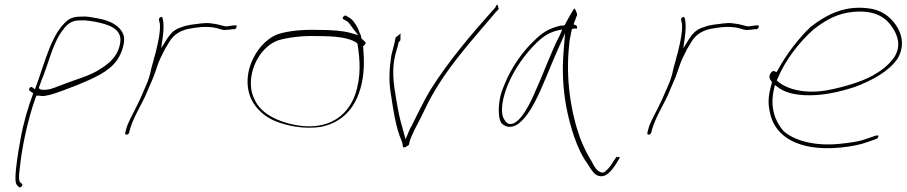

<svg xmlns="http://www.w3.org/2000/svg" viewBox="-20 -593 3820 809"><path d="M104 -211 120 -200C98 -141 79 -76 67 -10C56 52 46 109 45 158C45 180 49 186 60 195C67 201 79 187 72 181L65 175L63 173C57 156 62 130 64 110C72 33 92 -63 118 -146L133 -190H146C156 -187 168 -188 183 -192H184C217 -199 266 -220 304 -234C374 -263 439 -290 474 -341C495 -372 510 -421 500 -447C485 -485 446 -506 390 -516C365 -520 348 -525 322 -523H320C293 -523 275 -516 263 -506C198 -452 171 -337 133 -232L127 -217L116 -225C108 -231 99 -218 104 -211ZM144 -222 145 -227C151 -244 158 -263 165 -280C190 -345 207 -423 250 -473V-474C265 -490 279 -507 316 -507C342 -509 363 -504 383 -501C430 -491 494 -476 487 -416C479 -358 442 -327 405 -304C361 -273 296 -258 235 -233H234C209 -223 185 -212 155 -215C155 -214 144 -219 144 -222Z M508 -35C506 -28 509 -26 512 -26C519 -26 521 -27 524 -34L529 -53C545 -104 576 -151 597 -199C610 -232 626 -263 635 -292C642 -314 651 -339 661 -358L675 -386L693 -416C712 -449 744 -468 789 -474L809 -477C836 -481 863 -480 881 -477C901 -474 915 -465 931 -467H932C940 -467 955 -469 960 -470H969C976 -472 983 -489 971 -486H964C955 -484 944 -484 936 -482H934C928 -482 925 -483 921 -484L905 -488C898 -490 894 -491 887 -492L866 -495C843 -498 813 -492 786 -489L761 -484L732 -474C709 -463 698 -451 683 -428L659 -390L665 -431C670 -466 671 -495 665 -517C663 -527 648 -518 650 -511V-510C650 -503 654 -498 654 -485C655 -457 648 -423 640 -389C637 -375 634 -364 630 -351C626 -332 620 -317 617 -302L613 -284C611 -275 608 -266 605 -258L603 -251C588 -217 574 -181 557 -148C542 -116 522 -83 513 -54ZM595 -189Z M1051 -355C1013 -284 1018 -216 1041 -171C1059 -135 1095 -100 1144 -81C1191 -63 1258 -48 1329 -58C1407 -72 1465 -122 1492 -200C1514 -258 1515 -322 1512 -368L1510 -398C1515 -402 1525 -411 1519 -416L1503 -431C1501 -438 1501 -447 1496 -453C1488 -478 1470 -508 1453 -518L1439 -526C1436 -529 1433 -528 1428 -524C1417 -513 1431 -510 1438 -506C1450 -500 1459 -484 1468 -472L1489 -445L1454 -455C1420 -464 1375 -467 1320 -467C1255 -469 1196 -463 1154 -450C1113 -437 1074 -398 1051 -355ZM1038 -223C1029 -306 1081 -400 1155 -424C1194 -435 1254 -443 1312 -441C1391 -441 1453 -436 1486 -410L1488 -397C1496 -342 1503 -271 1476 -193C1443 -102 1362 -46 1238 -64C1146 -79 1079 -117 1054 -171C1046 -186 1040 -204 1038 -223ZM1312 -441Z M1629 -360C1620 -302 1618 -252 1626 -203C1637 -132 1647 -55 1673 2C1681 26 1672 32 1690 26C1699 21 1703 17 1703 17L1704 13C1705 6 1707 -3 1713 -16C1730 -57 1749 -86 1769 -130C1845 -292 1966 -419 2065 -537V-538L2078 -551C2082 -555 2082 -558 2079 -562C2078 -577 2073 -577 2066 -560L2054 -547C1969 -452 1870 -336 1794 -215C1767 -171 1739 -111 1716 -66V-65C1712 -59 1707 -51 1705 -45L1689 -6L1667 -86C1663 -104 1658 -123 1655 -143C1645 -208 1626 -278 1645 -360C1648 -373 1652 -385 1656 -399L1660 -416C1669 -422 1668 -425 1667 -443L1669 -451C1664 -449 1655 -442 1647 -435C1643 -412 1635 -385 1629 -360Z M2086 -176C2079 -136 2080 -95 2092 -75C2109 -56 2138 -51 2166 -73C2201 -100 2232 -155 2257 -212C2282 -267 2304 -325 2329 -381L2361 -453L2355 -380C2348 -297 2352 -220 2366 -143C2382 -60 2412 39 2455 96C2472 125 2485 142 2499 147C2531 159 2556 129 2578 94L2591 72C2593 70 2591 69 2586 68C2579 72 2579 69 2579 63V66L2564 88C2556 102 2547 114 2537 123C2527 135 2518 137 2508 131C2495 126 2484 110 2473 87C2457 62 2440 29 2424 -12C2385 -121 2363 -262 2378 -402C2379 -421 2383 -438 2386 -453L2390 -471L2400 -473C2408 -473 2411 -472 2411 -471V-473C2413 -482 2410 -487 2397 -490C2402 -507 2408 -518 2412 -531C2409 -545 2403 -555 2400 -558C2400 -557 2396 -553 2394 -549C2388 -539 2367 -503 2359 -486V-488C2353 -484 2352 -485 2342 -485C2292 -473 2264 -455 2231 -422C2184 -378 2135 -310 2106 -238C2096 -214 2089 -194 2086 -176ZM2120 -236C2148 -305 2196 -369 2241 -413C2263 -434 2288 -454 2326 -464L2349 -469L2339 -445C2302 -375 2273 -290 2238 -214C2224 -180 2173 -61 2125 -71C2117 -73 2112 -78 2107 -86C2083 -117 2099 -186 2120 -236Z M2708 -35C2706 -28 2709 -26 2712 -26C2719 -26 2721 -27 2724 -34L2729 -53C2745 -104 2776 -151 2797 -199C2810 -232 2826 -263 2835 -292C2842 -314 2851 -339 2861 -358L2875 -386L2893 -416C2912 -449 2944 -468 2989 -474L3009 -477C3036 -481 3063 -480 3081 -477C3101 -474 3115 -465 3131 -467H3132C3140 -467 3155 -469 3160 -470H3169C3176 -472 3183 -489 3171 -486H3164C3155 -484 3144 -484 3136 -482H3134C3128 -482 3125 -483 3121 -484L3105 -488C3098 -490 3094 -491 3087 -492L3066 -495C3043 -498 3013 -492 2986 -489L2961 -484L2932 -474C2909 -463 2898 -451 2883 -428L2859 -390L2865 -431C2870 -466 2871 -495 2865 -517C2863 -527 2848 -518 2850 -511V-510C2850 -503 2854 -498 2854 -485C2855 -457 2848 -423 2840 -389C2837 -375 2834 -364 2830 -351C2826 -332 2820 -317 2817 -302L2813 -284C2811 -275 2808 -266 2805 -258L2803 -251C2788 -217 2774 -181 2757 -148C2742 -116 2722 -83 2713 -54ZM2795 -189Z M3226 -282C3217 -270 3225 -257 3233 -247L3231 -239C3214 -181 3216 -149 3227 -107C3250 -19 3342 45 3519 29C3570 24 3606 16 3634 6L3674 -8C3676 -9 3679 -12 3681 -18C3683 -20 3684 -21 3679 -22H3671L3631 -8C3604 2 3569 8 3519 13C3412 24 3326 -1 3281 -41C3247 -81 3223 -138 3241 -217L3245 -235L3258 -225C3283 -207 3315 -195 3369 -192C3446 -188 3522 -207 3583 -227C3656 -255 3724 -291 3762 -346C3794 -400 3779 -452 3756 -486C3735 -516 3706 -544 3657 -555C3546 -576 3464 -533 3395 -479C3347 -434 3293 -364 3258 -299L3252 -289L3243 -293C3237 -296 3232 -292 3226 -283ZM3253 -254 3259 -268C3291 -343 3351 -419 3408 -469C3457 -507 3507 -537 3576 -543C3673 -552 3717 -514 3741 -476C3758 -450 3781 -404 3748 -352C3726 -319 3690 -293 3658 -275C3610 -249 3546 -229 3477 -215C3371 -193 3289 -219 3253 -254ZM3259 -268Z"/></svg>

Font: Stray Cat
Style: ExLtExtObl
Weight: 200
Version: Version 1.0